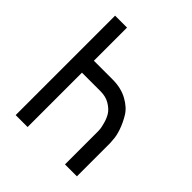

<svg xmlns="http://www.w3.org/2000/svg" viewBox="-203 -887 1024 1024"><g transform="rotate(45 309.0 -375.0)"><path d="M78 0V-750H168V-500H309Q373 -500 420.5 -474Q468 -448 490 -411.5Q512 -375 524.5 -338.5Q537 -302 538 -276L540 -250V0H450V-250Q450 -257 449 -267.5Q448 -278 440.5 -305.5Q433 -333 419.5 -354Q406 -375 377 -392.5Q348 -410 309 -410H168V0Z"/></g></svg>

Font: Hermit
Style: Regular
Weight: 400
Designer: Pablo Caro
Version: Version 2.000;PS 002.000;hotconv 1.0.88;makeotf.lib2.5.64775